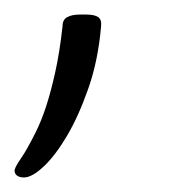

<svg xmlns="http://www.w3.org/2000/svg" viewBox="-30 -128 248 264"><path d="M3 116Q-3 116 -6.5 113.5Q-10 111 -10 106Q-9 101 -1 89.5Q7 78 19 54Q27 38 33.5 18Q40 -2 46 -29Q52 -56 56 -92Q56 -101 62.5 -104.5Q69 -108 80 -108H88Q100 -108 105 -104.5Q110 -101 109 -92Q105 -45 91.5 -6.5Q78 32 62 59Q46 86 30 101Q14 116 3 116Z"/></svg>

Font: Asap ExtraLight
Style: Italic
Weight: 250
Italic angle: -6°
Version: Version 3.001